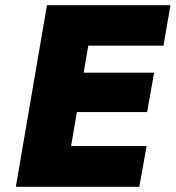

<svg xmlns="http://www.w3.org/2000/svg" viewBox="-20 -720 677 740"><path d="M170 0H517L545 -157H196ZM262 -544H610L637 -700H289ZM219 -288H547L574 -440H245ZM161 -700 41 0H227L347 -700Z"/></svg>

Font: Jost ExtraBold
Style: Italic
Weight: 800
Italic angle: -5°
Version: Version 3.710